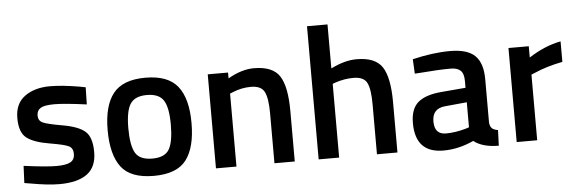

<svg xmlns="http://www.w3.org/2000/svg" viewBox="-47 -857 3054 1017"><g transform="rotate(-5 1479.5 -348.5)"><path d="M413 -397Q295 -413 242 -413Q189 -413 168.5 -400.5Q148 -388 148 -361Q148 -334 170.5 -323Q193 -312 276.5 -297.5Q360 -283 395 -252Q430 -221 430 -142Q430 -63 379.5 -26Q329 11 232 11Q171 11 78 -6L47 -11L51 -102Q171 -86 224 -86Q277 -86 299.5 -99Q322 -112 322 -142Q322 -172 300.5 -183.5Q279 -195 197.5 -208.5Q116 -222 78 -251Q40 -280 40 -357Q40 -434 92.5 -472Q145 -510 227 -510Q291 -510 384 -494L415 -488Z M562.5 -446Q614 -511 734 -511Q854 -511 905.5 -446Q957 -381 957 -251Q957 -121 907 -55Q857 11 734 11Q611 11 561 -55Q511 -121 511 -251Q511 -381 562.5 -446ZM644 -121Q667 -81 734 -81Q801 -81 824 -121Q847 -161 847 -252Q847 -343 822.5 -381Q798 -419 734 -419Q670 -419 645.5 -381Q621 -343 621 -252Q621 -161 644 -121Z M1174 0H1065V-500H1173V-469Q1246 -511 1311 -511Q1411 -511 1447.5 -454.5Q1484 -398 1484 -268V0H1376V-265Q1376 -346 1358.5 -380Q1341 -414 1287 -414Q1236 -414 1189 -394L1174 -388Z M1720 0H1611V-708H1720V-474Q1794 -511 1857 -511Q1957 -511 1993.5 -454.5Q2030 -398 2030 -268V0H1921V-265Q1921 -346 1904 -380Q1887 -414 1832 -414Q1784 -414 1736 -398L1720 -392Z M2527 -346V-118Q2528 -96 2538.5 -85.5Q2549 -75 2571 -72L2568 11Q2482 11 2435 -26Q2355 11 2274 11Q2125 11 2125 -148Q2125 -224 2165.5 -258Q2206 -292 2290 -299L2419 -310V-346Q2419 -386 2401.5 -402Q2384 -418 2350 -418Q2286 -418 2190 -410L2158 -408L2154 -485Q2263 -511 2354.5 -511Q2446 -511 2486.5 -471.5Q2527 -432 2527 -346ZM2303 -222Q2234 -216 2234 -147Q2234 -78 2295 -78Q2345 -78 2401 -94L2419 -100V-233Z M2664 0V-500H2772V-440Q2857 -495 2942 -511V-402Q2856 -385 2795 -358L2773 -349V0Z"/></g></svg>

Font: TitilliumWeb-SemiBold
Style: SemiBold
Weight: 600
Version: Version 1.001;PS 57.000;hotconv 1.0.70;makeotf.lib2.5.55311